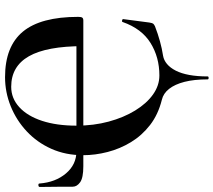

<svg xmlns="http://www.w3.org/2000/svg" viewBox="-64 -612 867 780"><g transform="rotate(-90 370.0 -222.5)"><path d="M437 187Q437 132 427 93Q417 54 398.5 30.5Q380 7 354 1Q294 -14 251.5 -47Q209 -80 182 -124.5Q155 -169 142 -219.5Q129 -270 129 -319Q129 -390 155 -448Q181 -506 226 -548Q271 -590 328 -613Q385 -636 446 -636Q571 -636 631 -563.5Q691 -491 691 -339Q691 -327 688 -322.5Q685 -318 676 -318H572Q572 -467 531 -539Q490 -611 407 -611Q360 -611 324 -578Q288 -545 268.5 -485.5Q249 -426 249 -346Q249 -276 265.5 -215Q282 -154 310.5 -107.5Q339 -61 375.5 -35Q412 -9 453 -9Q527 -9 585 -45Q643 -81 670 -158Q671 -162 676.5 -160.5Q682 -159 682 -157L668 -50Q666 -38 663.5 -34.5Q661 -31 653 -27Q591 -3 533 6Q515 9 499.5 22Q484 35 472.5 57.5Q461 80 455 112.5Q449 145 449 187Q449 191 443 191Q437 191 437 187ZM84 -318Q37 -318 19 -331Q1 -344 1 -361Q1 -381 1 -402.5Q1 -424 0.5 -447.5Q0 -471 0 -495Q0 -500 7 -500.5Q14 -501 14 -496Q19 -431 55 -388.5Q91 -346 145 -346H667V-318Z"/></g></svg>

Font: Cormorant
Style: Bold
Weight: 700
Designer: Christian Thalmann (Catharsis Fonts)
Foundry: Catharsis Fonts
Version: Version 4.000